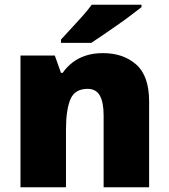

<svg xmlns="http://www.w3.org/2000/svg" viewBox="-20 -786 710 806"><path d="M412 -563Q498 -563 552 -515Q606 -467 606 -360V0H415V-302Q415 -357 399 -385Q383 -413 348 -413Q294 -413 275.5 -369Q257 -325 257 -242V0H66V-553H210L236 -480H243Q261 -506 285.5 -524.5Q310 -543 341.5 -553Q373 -563 412 -563ZM574 -756Q556 -742 529 -721.5Q502 -701 471 -679.5Q440 -658 411.5 -638.5Q383 -619 363 -606H236V-620Q253 -639 277 -664.5Q301 -690 325 -717Q349 -744 365 -766H574Z"/></svg>

Font: Noto Sans Armenian Black
Style: Regular
Weight: 900
Version: Version 2.007